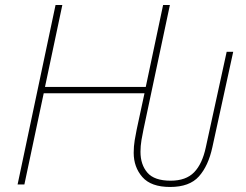

<svg xmlns="http://www.w3.org/2000/svg" viewBox="-20 -734 978 764"><path d="M657 10Q581 10 546.5 -29.5Q512 -69 512 -126Q512 -152 516 -176Q520 -200 524 -219L555 -363H154L77 0H50L201 -714H228L159 -388H560L629 -714H656L551 -219Q547 -201 543 -177Q539 -153 539 -130Q539 -79 566.5 -47Q594 -15 659 -15Q720 -15 752.5 -48.5Q785 -82 799 -148L882 -528H908L825 -148Q809 -74 771.5 -32Q734 10 657 10Z"/></svg>

Font: Noto Sans Thin
Style: Italic
Weight: 100
Italic angle: -12°
Designer: Monotype Design Team
Foundry: Monotype Imaging Inc.
Version: Version 2.013; ttfautohint (v1.8.4.7-5d5b)